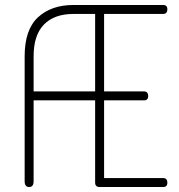

<svg xmlns="http://www.w3.org/2000/svg" viewBox="-20 -751 720 771"><path d="M398 -695V-384H558Q575 -384 575 -365Q575 -348 558 -348H398V-36H635Q652 -36 652 -17Q652 0 635 0H380Q362 0 362 -18V-348H115V-23Q115 0 97 0Q79 0 79 -23V-525Q79 -632 132.5 -681.5Q186 -731 275 -731H635Q652 -731 652 -714Q652 -695 635 -695ZM115 -525V-384H362V-695H275Q198 -695 156.5 -652.5Q115 -610 115 -525Z"/></svg>

Font: Dosis
Style: ExtraLight
Weight: 250
Designer: Edgar Tolentino, Pablo Impallari, Igino Marini
Foundry: Edgar Tolentino, Pablo Impallari, Igino Marini
Version: Version 1.007